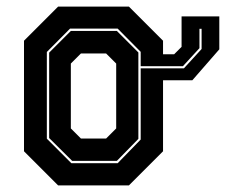

<svg xmlns="http://www.w3.org/2000/svg" viewBox="-20 -560 682 580"><path d="M195.5 -67H335.5L405 -138.5V-403.5L335.5 -473.5H191.5L121.5 -403V-141ZM198 -74 128.5 -143V-401L194 -466.5H333L398 -401.5V-140.5L333 -74ZM224.5 -141.5H300.5L331 -172V-368L300.5 -398.5H224.5L194 -368V-172ZM582.5 -473V-414.5L532.5 -360H405V-353.5H535.5L589 -412V-473ZM528.5 -510.5H642.5V-411L561 -317.5H472.5V-103L369.5 0H155.5L52.5 -103V-437L155.5 -540H369.5L472.5 -437V-396H506L528.5 -418.5Z"/></svg>

Font: Tourney ExtraBold
Style: Regular
Weight: 800
Designer: Tyler Finck
Foundry: Etcetera Type Co
Version: Version 1.015